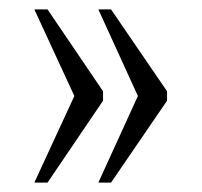

<svg xmlns="http://www.w3.org/2000/svg" viewBox="-20 -474 429 408"><path d="M189 -86 273 -270 189 -454H216L335 -280V-260L216 -86ZM53 -86 138 -270 53 -454H81L199 -280V-260L81 -86Z"/></svg>

Font: Noto Serif Khmer ExtraCondensed Light
Style: Regular
Weight: 300
Width: 2
Designer: Danh Hong and the Monotype Design Team
Foundry: Monotype Imaging Inc.
Version: Version 2.004